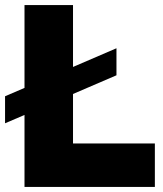

<svg xmlns="http://www.w3.org/2000/svg" viewBox="-20 -740 647 760"><path d="M77 0H593V-172H269V-368L441 -442V-549L269 -475V-720H77V-392L0 -359V-252L77 -285Z"/></svg>

Font: Aspekta 850
Style: Regular
Weight: 850
Designer: Ivo Dolenc
Version: Version 2.000